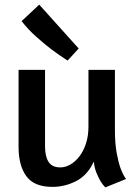

<svg xmlns="http://www.w3.org/2000/svg" viewBox="-20 -799 589 827"><path d="M361 -498H475V-241Q475 -181 482.5 -140.5Q490 -100 499 -75Q510 -45 523 -28L434 8Q422 -3 412 -20Q404 -34 395.5 -54.5Q387 -75 384 -103Q357 -44 308 -19Q259 6 206 6Q127 6 93.5 -40Q60 -86 60 -166V-498H174V-168Q174 -126 189 -102Q204 -78 240 -78Q262 -78 283.5 -90.5Q305 -103 322.5 -126Q340 -149 350.5 -181.5Q361 -214 361 -254ZM271 -538Q237 -560 202 -586Q172 -609 137 -640Q102 -671 73 -708L149 -779L319 -590Z"/></svg>

Font: Amaranth
Style: Regular
Weight: 400
Designer: Gesine Todt
Foundry: Gesine Todt
Version: Version 1.001